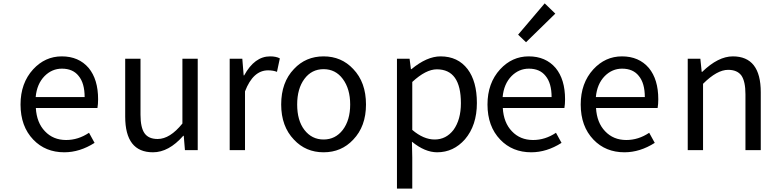

<svg xmlns="http://www.w3.org/2000/svg" viewBox="-20 -892 4541 1141"><path d="M178 -62Q102 -141 102 -271Q102 -398 177 -480Q248 -557 347 -557Q448 -557 507 -488Q563 -420 563 -302Q563 -273 559 -250H193Q198 -163 247 -112Q296 -60 373 -60Q445 -60 509 -103L542 -43Q454 13 362 13Q250 13 178 -62ZM192 -315H483Q483 -398 447 -441Q413 -484 348 -484Q289 -484 245 -440Q199 -393 192 -315Z M724 -199V-543H815V-210Q815 -134 839 -100Q863 -66 917 -66Q990 -66 1064 -158V-543H1155V0H1079L1072 -85H1069Q983 13 889 13Q724 13 724 -199Z M1345 0V-543H1420L1428 -444H1431Q1493 -557 1585 -557Q1621 -557 1643 -545L1626 -465Q1603 -474 1573 -474Q1484 -474 1436 -349V0Z M1727 -62Q1651 -141 1651 -271Q1651 -403 1727 -482Q1797 -557 1903 -557Q2009 -557 2079 -482Q2155 -403 2155 -271Q2155 -141 2079 -62Q2009 13 1903 13Q1797 13 1727 -62ZM2017 -120Q2061 -178 2061 -271Q2061 -364 2017 -423Q1974 -481 1903 -481Q1832 -481 1789 -423Q1746 -365 1746 -271Q1746 -176 1789 -120Q1833 -63 1903 -63Q1973 -63 2017 -120Z M2339 229V-543H2414L2422 -481H2425Q2517 -557 2598 -557Q2701 -557 2759 -481Q2814 -408 2814 -280Q2814 -147 2743 -64Q2675 13 2578 13Q2505 13 2428 -50L2430 45V229ZM2675 -120Q2719 -181 2719 -279Q2719 -480 2576 -480Q2511 -480 2430 -405V-120Q2497 -63 2563 -63Q2631 -63 2675 -120Z M2953 -62Q2877 -141 2877 -271Q2877 -398 2952 -480Q3023 -557 3122 -557Q3223 -557 3282 -488Q3338 -420 3338 -302Q3338 -273 3334 -250H2968Q2973 -163 3022 -112Q3071 -60 3148 -60Q3220 -60 3284 -103L3317 -43Q3229 13 3137 13Q3025 13 2953 -62ZM2967 -315H3258Q3258 -398 3222 -441Q3188 -484 3123 -484Q3064 -484 3020 -440Q2974 -393 2967 -315ZM3106 -641 3059 -686 3217 -872 3280 -811Z M3507 -62Q3431 -141 3431 -271Q3431 -398 3506 -480Q3577 -557 3676 -557Q3777 -557 3836 -488Q3892 -420 3892 -302Q3892 -273 3888 -250H3522Q3527 -163 3576 -112Q3625 -60 3702 -60Q3774 -60 3838 -103L3871 -43Q3783 13 3691 13Q3579 13 3507 -62ZM3521 -315H3812Q3812 -398 3776 -441Q3742 -484 3677 -484Q3618 -484 3574 -440Q3528 -393 3521 -315Z M4067 0V-543H4142L4150 -465H4153Q4248 -557 4335 -557Q4501 -557 4501 -344V0H4410V-332Q4410 -408 4386 -443Q4361 -477 4307 -477Q4241 -477 4158 -394V0Z"/></svg>

Font: Source Han Sans Regular
Style: Regular
Weight: 400
Designer: Ryoko NISHIZUKA  (kana & ideographs); Paul D. Hunt (Latin, Greek & Cyrillic); Wenlong ZHANG  (bopomofo); Sandoll Communi
Foundry: Adobe Systems Incorporated
Version: Version 1.00 January 18, 2024, initial release